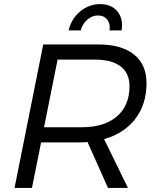

<svg xmlns="http://www.w3.org/2000/svg" viewBox="-20 -917 763 937"><path d="M407 -224Q388.5 -222 364 -222H180.5L136 0H51L191 -700H459.5Q573.5 -700 634.2 -650.8Q695 -601.5 695 -511.5Q695 -409 640.8 -337.5Q586.5 -266 488 -238L604.5 0H507ZM573.5 -768.5H514.5Q519.5 -800 503.5 -820.8Q487.5 -841.5 458.5 -841.5Q429.5 -841.5 405.8 -820.8Q382 -800 374 -768.5H315Q328 -825.5 371.2 -861.2Q414.5 -897 469 -897Q523.5 -897 553 -861.2Q582.5 -825.5 573.5 -768.5ZM261 -626 195 -296H379Q489 -296 550.5 -348.8Q612 -401.5 612 -496.5Q612 -559.5 568.8 -592.8Q525.5 -626 445 -626Z"/></svg>

Font: Argentum Sans Light
Style: Italic
Weight: 300
Italic angle: -11.3°
Designer: Julieta Ulanovsky (font), Owen Earl (portions from Jones font), Cristiano Sobral (main changes and remaster)
Foundry: Julieta Ulanovsky (font), Owen Earl (portions from Jones font), Cristiano Sobral (main changes and remaster)
Version: Version 3.127